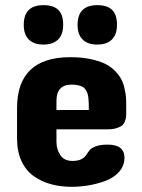

<svg xmlns="http://www.w3.org/2000/svg" viewBox="-20 -722 550 742"><path d="M224.1 -626Q224.1 -588.4 204.3 -569.1Q184.6 -549.8 147.9 -549.8Q111.3 -549.8 91.6 -569.1Q71.8 -588.4 71.8 -626Q71.8 -702.1 147.9 -702.1Q186.5 -702.1 205.3 -683.8Q224.1 -665.5 224.1 -626ZM432.1 -626Q432.1 -588.4 412.4 -569.1Q392.6 -549.8 356 -549.8Q319.3 -549.8 299.6 -569.1Q279.8 -588.4 279.8 -626Q279.8 -702.1 356 -702.1Q394.5 -702.1 413.3 -683.8Q432.1 -665.5 432.1 -626ZM467.8 -315.9V-285.2Q467.8 -275.9 467.3 -270.3Q466.8 -264.6 463.1 -254.4Q459.5 -244.1 452.6 -238Q445.8 -231.9 431.4 -227.1Q417 -222.2 397 -222.2H198.2V-173.8Q198.2 -145 213.1 -122.6Q228 -100.1 259.8 -100.1Q281.7 -100.1 294.2 -106.7Q306.6 -113.3 312.7 -122.6Q318.8 -131.8 325.7 -140.9Q332.5 -149.9 349.9 -156.5Q367.2 -163.1 396 -163.1Q460.9 -163.1 460.9 -112.8Q460.9 -82 440.9 -58.8Q420.9 -35.6 388.4 -23.4Q356 -11.2 322.3 -5.6Q288.6 0 253.9 0Q210.9 -0.5 174.8 -10.7Q138.7 -21 109.1 -42.2Q79.6 -63.5 62.7 -100.3Q45.9 -137.2 45.9 -187V-304.2Q45.9 -501 252 -501Q293.9 -501 327.6 -494.1Q361.3 -487.3 383.5 -476.8Q405.8 -466.3 422.1 -450.2Q438.5 -434.1 447 -418.9Q455.6 -403.8 460.4 -383.8Q465.3 -363.8 466.6 -349.1Q467.8 -334.5 467.8 -315.9ZM198.2 -332V-296.9H323.2Q323.2 -313.5 323 -322.5Q322.8 -331.5 321.5 -343.8Q320.3 -356 317.6 -362.3Q314.9 -368.7 310.3 -376Q305.7 -383.3 298.6 -386.7Q291.5 -390.1 281 -392.6Q270.5 -395 256.8 -395Q198.2 -395 198.2 -332Z"/></svg>

Font: Concert One
Style: Regular
Weight: 400
Designer: Johan Kallas, Mihkel Virkus
Foundry: Johan Kallas, Mihkel Virkus
Version: Version 1.003